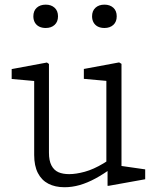

<svg xmlns="http://www.w3.org/2000/svg" viewBox="-20 -774 660 806"><path d="M123.5 -123.5V-460L146 -432L29 -442.5V-484L177 -511.5L185.5 -505.5V-133Q185.5 -99.5 196 -79.5Q206.5 -59.5 225 -51.2Q243.5 -43 270.5 -43Q299 -43 335.8 -53Q372.5 -63 415 -88.5Q429 -96.5 452 -113.5V-70.5Q414.5 -43 380.8 -24.8Q347 -6.5 314.8 2.8Q282.5 12 251 12Q211.5 12 183 -2.8Q154.5 -17.5 139 -47.8Q123.5 -78 123.5 -123.5ZM431.5 -64 426.5 -75V-458.5L449 -432.5L332 -443V-484.5L480 -512L490 -506V-55L467.5 -80.5L589.5 -63V-21.5L436.5 6H431.5ZM120 -705.5Q120 -728.5 134.2 -741.5Q148.5 -754.5 172 -754.5Q195 -754.5 209.2 -741.5Q223.5 -728.5 223.5 -705.5Q223.5 -682.5 209.2 -669.5Q195 -656.5 172 -656.5Q156.5 -656.5 144.8 -662.2Q133 -668 126.5 -679.2Q120 -690.5 120 -705.5ZM366.5 -705.5Q366.5 -728.5 380.8 -741.5Q395 -754.5 418.5 -754.5Q441.5 -754.5 455.8 -741.5Q470 -728.5 470 -705.5Q470 -682.5 455.8 -669.5Q441.5 -656.5 418.5 -656.5Q403 -656.5 391.2 -662.2Q379.5 -668 373 -679.2Q366.5 -690.5 366.5 -705.5Z"/></svg>

Font: Monaspace Xenon Var ExtraLight
Style: Regular
Weight: 200
Designer: Riley Cran and the Lettermatic Team
Version: Version 1.200 (Monaspace Xenon Var)